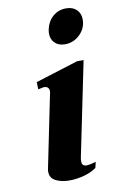

<svg xmlns="http://www.w3.org/2000/svg" viewBox="-83 -751 494 807"><g transform="rotate(-10 164.0 -347.5)"><path d="M169 -613Q169 -619 171 -631Q178 -664 201.5 -684.5Q225 -705 258 -705Q286 -705 302.5 -689Q319 -673 319 -647Q319 -610 292 -583.5Q265 -557 228 -557Q201 -557 185 -572.5Q169 -588 169 -613ZM65 -41Q65 -49 66 -53L130 -366Q131 -369 131 -374Q131 -395 108 -395Q106 -395 84 -390L83 -421L265 -478H293L210 -74Q209 -69 209 -60Q209 -40 229 -40Q238 -40 251.5 -43.5Q265 -47 269 -48L263 -23Q241 -7 209.5 1.5Q178 10 147 10Q114 10 89.5 -2Q65 -14 65 -41Z"/></g></svg>

Font: Taviraj SemiBold
Style: Italic
Weight: 600
Italic angle: -12°
Designer: Katatrad Team
Foundry: CadsonDemak
Version: Version 1.001